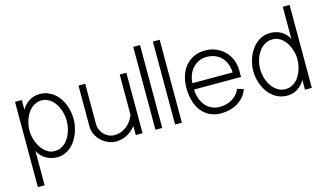

<svg xmlns="http://www.w3.org/2000/svg" viewBox="-96 -986 2561 1498"><g transform="rotate(-15 1184.5 -237.5)"><path d="M103.6 194.6V-82Q117.3 -56.3 135.7 -38.7Q154 -21.1 174.3 -10.6Q194.6 0 215.8 4.5Q237 9.1 256.2 9.1Q288.6 9.1 315.9 -1.8Q343.3 -12.8 365.6 -31.6Q387.9 -50.5 404.8 -75.7Q421.8 -100.9 433 -129.3Q444.3 -157.8 450.2 -188Q456.1 -218.1 456.1 -246.8Q456.1 -277 450.2 -307.6Q444.3 -338.3 432.7 -366.9Q421.1 -395.4 403.8 -420.3Q386.4 -445.2 363.5 -463.6Q340.6 -481.9 312.1 -492.6Q283.7 -503.4 250.1 -503.4Q227.7 -503.4 206.2 -497.5Q184.6 -491.7 165.6 -480.3Q146.7 -468.9 130.9 -452.4Q115.1 -435.9 103.6 -414.9V-494.1H48.8V194.6ZM400.3 -246.8Q400.3 -225.2 396.4 -201.8Q392.5 -178.3 384.2 -155.6Q375.9 -133 363.6 -112.4Q351.2 -91.7 334.7 -76.3Q318.1 -60.9 296.8 -51.8Q275.6 -42.8 250.1 -42.8Q225.6 -42.8 204.8 -52.1Q184 -61.4 167.4 -77.3Q150.9 -93.2 138.2 -114Q125.4 -134.8 116.7 -157.5Q108 -180.2 103.8 -203.2Q99.5 -226.2 99.5 -246.8Q99.5 -268.1 103.6 -291.5Q107.7 -314.9 115.8 -337.7Q123.8 -360.5 136.3 -381Q148.8 -401.6 165.6 -417.1Q182.4 -432.7 203.5 -442Q224.5 -451.3 250.1 -451.3Q275.8 -451.3 296.8 -442.1Q317.8 -432.9 334.5 -417.3Q351.2 -401.7 363.6 -381.3Q375.9 -361 384.2 -338.2Q392.5 -315.4 396.4 -291.8Q400.3 -268.3 400.3 -246.8Z M946.8 -488.3H892.9V-162.3Q883.9 -139.6 869.2 -117.9Q854.6 -96.3 834.4 -79.5Q814.3 -62.8 788.5 -52.6Q762.6 -42.5 730.2 -42.5Q707.5 -42.5 686.6 -52Q665.6 -61.5 649.5 -77.7Q633.4 -94 623.9 -116.1Q614.3 -138.3 614.3 -163.6V-488.3H560.1V-155.5Q560.1 -134.2 566.6 -113.9Q573.1 -93.5 584.8 -75.1Q596.6 -56.8 612.6 -41.4Q628.7 -25.9 647.6 -14.8Q666.6 -3.6 688 2.7Q709.4 9.1 731.7 9.1Q760.6 9.1 784.8 1.7Q809 -5.6 829.1 -17.3Q849.1 -29.1 864.7 -43.7Q880.4 -58.3 892 -72.9V0H946.8Z M1105.6 -669.9H1050.8V0H1105.6Z M1264.3 -669.9H1209.5V0H1264.3Z M1747.9 -143.9Q1738.5 -118.5 1721.1 -99.5Q1703.7 -80.4 1681.6 -67.6Q1659.5 -54.8 1634.5 -48.4Q1609.4 -42.1 1584.3 -42.1Q1556.5 -42.1 1533.8 -49.7Q1511.2 -57.3 1493.4 -70.5Q1475.6 -83.7 1462.6 -101.4Q1449.6 -119.2 1440.9 -139.5Q1432.3 -159.9 1427.9 -181.8Q1423.5 -203.8 1422.8 -225.3H1802.3V-276.2Q1802.3 -323.7 1786.1 -364.1Q1769.9 -404.5 1740.7 -434.2Q1711.5 -463.9 1671.3 -480.7Q1631.2 -497.6 1583.1 -497.6Q1530.9 -497.6 1490.8 -478.3Q1450.6 -459.1 1423.3 -425.8Q1396.1 -392.5 1382.1 -347.4Q1368.2 -302.4 1368.2 -251Q1368.2 -216.9 1373.7 -184.4Q1379.2 -152 1390.3 -123.1Q1401.4 -94.2 1418.9 -69.9Q1436.4 -45.7 1460.3 -28Q1484.3 -10.3 1515 -0.6Q1545.8 9.1 1583.8 9.1Q1617.7 9.1 1651.6 0.2Q1685.4 -8.7 1714.6 -26.1Q1743.8 -43.5 1766 -69.4Q1788.2 -95.3 1798.6 -129.2ZM1422.8 -276.4Q1424.1 -306.5 1434.7 -336.6Q1445.4 -366.8 1465.4 -391.1Q1485.4 -415.3 1515 -430.6Q1544.5 -445.9 1583.1 -445.9Q1620.4 -445.9 1650.4 -433.4Q1680.5 -421 1701.8 -398.6Q1723 -376.2 1735 -344.9Q1746.9 -313.6 1748 -276.4Z M2313.9 0V-669.9H2258.7V-410.6Q2245.1 -436.3 2227.1 -453.2Q2209.1 -470.2 2189.2 -480Q2169.4 -489.9 2148.9 -493.9Q2128.4 -497.9 2108.8 -497.9Q2076.4 -497.9 2048.8 -487.2Q2021.2 -476.6 1998.7 -458Q1976.1 -439.5 1958.8 -414.7Q1941.5 -389.9 1930 -361.9Q1918.5 -333.9 1912.4 -304.2Q1906.2 -274.5 1906.2 -245.8Q1906.2 -215.9 1912.4 -185.2Q1918.5 -154.5 1930.3 -126.2Q1942.1 -97.9 1959.9 -73.1Q1977.6 -48.3 2000.8 -30.2Q2024 -12 2052.6 -1.4Q2081.2 9.1 2114.9 9.1Q2137.2 9.1 2158.3 3.2Q2179.4 -2.7 2197.8 -14.3Q2216.2 -25.9 2231.8 -42.4Q2247.3 -58.9 2258.7 -79.6V0ZM1962 -245.8Q1962 -267.4 1966.2 -290.4Q1970.3 -313.4 1978.7 -335.6Q1987.2 -357.8 1999.8 -377.8Q2012.5 -397.8 2029.3 -412.6Q2046.1 -427.5 2067.6 -436.3Q2089.2 -445.1 2114.9 -445.1Q2139.3 -445.1 2159.9 -436Q2180.5 -427 2196.9 -411.7Q2213.3 -396.3 2225.7 -376.1Q2238 -355.8 2246.5 -333.7Q2254.9 -311.6 2259.1 -289Q2263.2 -266.4 2263.2 -245.8Q2263.2 -224.8 2259.3 -201.4Q2255.4 -178.1 2247.5 -155.6Q2239.6 -133.1 2227.4 -112.7Q2215.2 -92.3 2198.8 -77.1Q2182.3 -61.8 2161.3 -52.6Q2140.4 -43.5 2114.9 -43.5Q2089.4 -43.5 2068.1 -52.6Q2046.9 -61.6 2030 -77Q2013 -92.3 2000.2 -112.4Q1987.4 -132.4 1978.8 -155Q1970.3 -177.6 1966.2 -201Q1962 -224.3 1962 -245.8Z"/></g></svg>

Font: SaysetthaMai Thin
Style: Regular
Weight: 100
Designer: John M. Durdin
Foundry: Lao Script for Windows
Version: Version 1.101